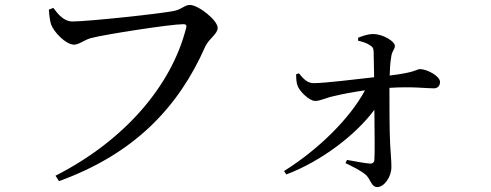

<svg xmlns="http://www.w3.org/2000/svg" viewBox="-20 -712 1990 778"><path d="M205 0 219 22C523 -88 703 -276 812 -524C827 -556 862 -574 862 -599C862 -630 784 -692 749 -692C729 -692 716 -674 686 -668C637 -657 337 -625 274 -625C238 -625 215 -655 196 -680L178 -673C180 -646 182 -630 187 -613C197 -584 246 -531 280 -531C301 -531 324 -552 350 -558C407 -573 672 -614 723 -614C732 -614 738 -611 734 -598C676 -368 488 -144 205 0Z M1257 -303C1279 -303 1300 -316 1335 -323C1367 -331 1411 -339 1459 -346C1398 -232 1269 -105 1131 -19L1140 -5C1283 -59 1422 -166 1497 -267C1498 -180 1499 -90 1497 -63C1496 -54 1490 -49 1480 -49C1456 -51 1419 -58 1386 -64L1380 -51C1411 -36 1442 -21 1463 -3C1483 16 1484 46 1509 46C1536 46 1566 6 1566 -35C1566 -63 1563 -89 1561 -126C1558 -182 1558 -290 1558 -356C1652 -362 1705 -354 1738 -354C1754 -354 1763 -365 1763 -380C1763 -403 1712 -432 1681 -432C1670 -432 1663 -418 1559 -406C1560 -430 1561 -458 1565 -480C1568 -507 1580 -510 1580 -527C1580 -543 1534 -574 1492 -574C1469 -574 1446 -565 1431 -559V-547C1448 -543 1463 -539 1477 -530C1489 -523 1494 -517 1494 -502L1496 -399C1414 -390 1305 -376 1252 -375C1227 -375 1211 -390 1191 -415L1180 -411C1180 -394 1181 -377 1186 -364C1193 -344 1232 -303 1257 -303Z"/></svg>

Font: Source Han Serif SC Medium
Style: Regular
Weight: 500
Designer: Ryoko NISHIZUKA 西塚涼子 (kana & ideographs); Frank Grießhammer (Latin, Greek & Cyrillic); Wenlong ZHANG 张文龙 (bopomofo); San
Foundry: Adobe
Version: Version 2.003;hotconv 1.1.1;makeotfexe 2.6.0